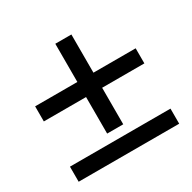

<svg xmlns="http://www.w3.org/2000/svg" viewBox="-131 -733 828 827"><g transform="rotate(-30 283.5 -319.5)"><path d="M323.3 -155.8V-337.5H533.3V-412.5H323.3V-602.5H243.3V-412.5H33.3V-337.5H243.3V-155.8ZM533.3 -37.5V-112.5H33.3V-37.5Z"/></g></svg>

Font: Familjen Grotesk
Style: Regular
Weight: 400
Designer: Anders Wikstroem, Jonas Baeckman, Matilda Gysing, Kristian Moeller
Foundry: Familjen STHLM AB
Version: Version 2.000